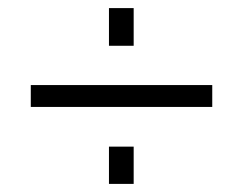

<svg xmlns="http://www.w3.org/2000/svg" viewBox="-20 -488 600 474"><path d="M249 -468H310V-375H249ZM56 -278H504V-224H56ZM249 -126H310V-34H249Z"/></svg>

Font: Cairo Light
Style: Regular
Weight: 300
Designer: Mohamed Gaber, Accademia di Belle Arti di Urbino and others
Foundry: Kief Type Foundry, Accademia di Belle Arti di Urbino and others
Version: Version 3.011